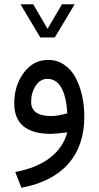

<svg xmlns="http://www.w3.org/2000/svg" viewBox="-20 -637 470 915"><path d="M171.9 -458.5 77.6 -616.7H138.2L206.5 -499.5L275.4 -616.7H335.9L241.2 -458.5ZM300.8 -6.3Q243.2 1 223.1 1Q47.9 1 47.9 -144.5Q47.9 -229.5 93.5 -290.5Q139.2 -351.6 209 -351.6Q252 -351.6 285.9 -328.6Q319.8 -305.7 340.3 -266.8Q360.8 -228 371.3 -180.7Q381.8 -133.3 381.8 -81.1Q381.8 56.2 306.2 142.8Q230.5 229.5 82 257.8L52.7 182.6Q156.7 163.1 219 114.5Q281.2 65.9 300.8 -6.3ZM300.8 -97.2Q290.5 -261.2 205.1 -261.2Q171.9 -261.2 150.1 -228.3Q128.4 -195.3 128.4 -151.9Q128.4 -84 223.6 -84Q257.3 -84 300.8 -97.2Z"/></svg>

Font: Vazir WOL
Style: WOL
Weight: 400
Foundry: Based on Dejavu fonts, by Saber Rastikerdar
Version: Version 26.0.0